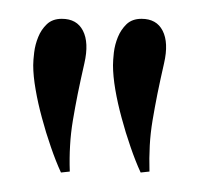

<svg xmlns="http://www.w3.org/2000/svg" viewBox="-20 -605 208 200"><path d="M43.5 -425.3Q38.1 -437 33 -451.9Q27.8 -466.8 23.7 -482.2Q19.5 -497.6 17.1 -511.7Q14.6 -525.9 14.6 -537.1Q14.6 -542 15.6 -550.3Q16.6 -558.6 19.8 -566.4Q22.9 -574.2 28.8 -579.8Q34.7 -585.4 44.4 -585.4Q60.1 -585.4 66.4 -573Q72.8 -560.5 67.9 -539.1Q64 -522 61 -507.3Q58.1 -492.7 55.9 -479.5Q53.7 -466.3 53 -453.4Q52.2 -440.4 52.7 -426.3ZM126.5 -425.3Q121.1 -437 116 -451.9Q110.8 -466.8 106.7 -482.2Q102.5 -497.6 100.1 -511.7Q97.7 -525.9 97.7 -537.1Q97.7 -542 98.6 -550.3Q99.6 -558.6 102.8 -566.4Q106 -574.2 111.8 -579.8Q117.7 -585.4 127.4 -585.4Q143.1 -585.4 149.4 -573Q155.8 -560.5 150.9 -539.1Q147 -522 144 -507.3Q141.1 -492.7 138.9 -479.5Q136.7 -466.3 136 -453.4Q135.3 -440.4 135.7 -426.3Z"/></svg>

Font: Montez
Style: Regular
Weight: 400
Designer: Astigmatic (AOETI)
Foundry: Astigmatic (AOETI)
Version: Version 1.001